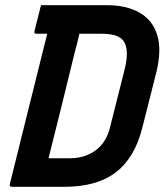

<svg xmlns="http://www.w3.org/2000/svg" viewBox="-20 -720 640 740"><path d="M528 -226Q499 -111 426 -55.5Q353 0 228 0H26Q15 0 18 -11Q53 -152 90.5 -303Q128 -454 162 -590H121Q109 -590 113 -601Q120 -627 125.5 -650.5Q131 -674 138 -700H392Q467 -700 517.5 -671.5Q568 -643 586 -585Q604 -527 582 -439ZM167 -110H248Q307 -110 348.5 -140.5Q390 -171 404 -229L459 -447Q482 -535 452 -567Q439 -580 418.5 -585Q398 -590 368 -590H286Q282 -572 277.5 -554Q273 -536 268 -518Q243 -416 218 -314Q193 -212 167 -110Z"/></svg>

Font: Recursive Mn Lnr St SmB
Style: Italic
Weight: 600
Italic angle: -15°
Monospace: yes
Version: Version 1.079;hotconv 1.0.112;makeotfexe 2.5.65598; ttfautoh